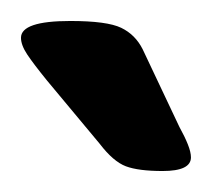

<svg xmlns="http://www.w3.org/2000/svg" viewBox="-20 -738 202 183"><path d="M135 -575Q112 -575 100 -579.5Q88 -584 75 -601L25 -661Q12 -677 6 -686Q0 -695 0 -702Q0 -718 47 -718Q82 -718 95.5 -711.5Q109 -705 116 -691L151 -617Q156 -608 159 -600.5Q162 -593 162 -588Q162 -575 135 -575Z"/></svg>

Font: Asap Semi Condensed Medium
Style: Regular
Weight: 500
Width: 4
Designer: Pablo Cosgaya
Foundry: Omnibus-Type
Version: Version 3.001; ttfautohint (v1.8.4.7-5d5b)